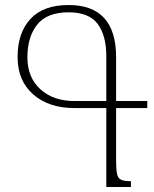

<svg xmlns="http://www.w3.org/2000/svg" viewBox="-20 -744 612 764"><path d="M403 0V-314H276Q174 -314 112 -368.5Q50 -423 50 -517Q50 -613 101 -668.5Q152 -724 253 -724Q442 -724 442 -516V-342H566V-314H442V-108Q442 -71 445.5 -53Q449 -35 461.5 -29Q474 -23 501 -23V0ZM276 -342H403V-520Q403 -603 368.5 -649Q334 -695 253 -695Q167 -695 128 -646Q89 -597 89 -516Q89 -436 140.5 -389Q192 -342 276 -342Z"/></svg>

Font: Noto Serif Armenian SemiCondensed ExtraLight
Style: Regular
Weight: 200
Width: 4
Designer: Monotype Design Team
Foundry: Monotype Imaging Inc.
Version: Version 2.008; ttfautohint (v1.8.4.7-5d5b)